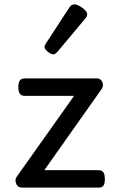

<svg xmlns="http://www.w3.org/2000/svg" viewBox="-20 -859 535 879"><path d="M83 0Q61 0 54 -18Q47 -36 56 -49L319 -420H94Q79 -420 71.5 -429Q64 -438 64 -460Q64 -483 71.5 -491.5Q79 -500 94 -500H423Q436 -500 443 -492Q450 -484 451 -472.5Q452 -461 445 -451L183 -80H431Q446 -80 453 -70.5Q460 -61 460 -38Q460 -17 453 -8.5Q446 0 431 0ZM225 -610Q214 -610 199 -622Q184 -634 184 -644Q184 -647 185 -650Q186 -653 190 -660L297 -824Q302 -832 307.5 -835.5Q313 -839 321 -839Q331 -839 344.5 -831.5Q358 -824 368.5 -813.5Q379 -803 379 -794Q379 -787 376.5 -782.5Q374 -778 367 -770L244 -623Q232 -610 225 -610Z"/></svg>

Font: Playwrite FR Moderne
Style: Regular
Weight: 400
Designer: Veronika Burian, José Scaglione
Foundry: TypeTogether
Version: Version 1.002